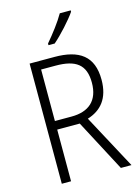

<svg xmlns="http://www.w3.org/2000/svg" viewBox="-138 -1025 806 1102"><g transform="rotate(-15 265.0 -474.0)"><path d="M220 -798V-788H257C302 -827 365 -896 395 -940V-948H330C304 -902 260 -845 220 -798ZM88 0H143V-307H277L439 0H502L329 -322C410 -347 463 -406 463 -518C463 -659 382 -714 235 -714H88ZM242 -358H143V-664H229C348 -664 405 -624 405 -516C405 -409 344 -358 242 -358Z"/></g></svg>

Font: Noto Sans Mono Condensed Light
Style: Regular
Weight: 300
Width: 3
Designer: Monotype Design Team
Foundry: Monotype Imaging Inc.
Version: Version 2.014